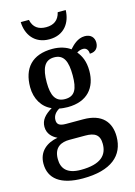

<svg xmlns="http://www.w3.org/2000/svg" viewBox="-144 -822 796 1134"><g transform="rotate(-15 254.5 -254.5)"><path d="M239 -606C331 -606 374 -673 376 -748H327C316 -700 284 -680 239 -680C193 -680 161 -700 151 -748H101C103 -673 147 -606 239 -606ZM217 239C391 239 473 167 473 51C473 -36 425 -98 309 -98H204C162 -98 149 -111 149 -136C149 -164 167 -184 189 -196C201 -193 225 -191 240 -191C361 -191 418 -264 418 -365C418 -424 400 -460 377 -488C388 -495 400 -500 415 -500C437 -500 447 -482 447 -462C485 -462 501 -487 501 -516C501 -546 482 -570 444 -570C400 -570 369 -537 349 -515C326 -533 286 -547 240 -547C115 -547 55 -477 55 -362C55 -291 90 -233 146 -210C101 -183 76 -155 76 -114C76 -70 106 -45 134 -32C69 -21 14 19 14 95C14 186 81 239 217 239ZM237 -241C179 -241 157 -283 157 -364C157 -449 178 -496 237 -496C296 -496 316 -451 316 -365C316 -282 297 -241 237 -241ZM219 187C133 187 103 147 103 90C103 16 151 -2 198 -2H295C353 -2 383 16 383 72C383 139 343 187 219 187Z"/></g></svg>

Font: Noto Serif Bengali SemiCondensed
Style: Regular
Weight: 400
Width: 4
Designer: Juan Bruce, Universal Thirst, Indian Type Foundry and the Monotype Design Team.
Foundry: Monotype Imaging Inc.
Version: Version 2.003